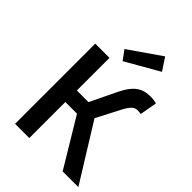

<svg xmlns="http://www.w3.org/2000/svg" viewBox="-254 -997 1107 1107"><g transform="rotate(45 299.5 -443.5)"><path d="M83 0H199V-294H294L471 0H599L384 -347L456 -486C486 -544 503 -555 529 -555C540 -555 548 -554 555 -552L574 -657C562 -662 544 -664 526 -664C462 -664 416 -642 370 -546L294 -388H199V-654H83ZM266 -694 470 -811 420 -887 224 -751Z"/></g></svg>

Font: DAIFUKU Sans Semibold
Style: Regular
Weight: 600
Designer: Original font ‘Source Sans 3’ : Paul D. Hunt
Foundry: Daifuku
Version: Version 1.000